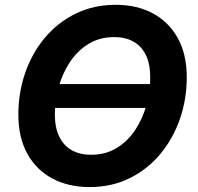

<svg xmlns="http://www.w3.org/2000/svg" viewBox="-20 -757 811 787"><path d="M644.5 -412.4 634.5 -314.7H164L174.1 -412.4ZM346.8 9.8Q260.4 9.8 194.6 -25.3Q128.9 -60.3 92.1 -126.7Q55.2 -193.2 55.2 -287.7Q55.2 -376.7 83.1 -457.8Q111 -538.8 163.5 -601.7Q216 -664.6 289.7 -700.9Q363.3 -737.3 454.6 -737.3Q540.8 -737.3 606.2 -702.4Q671.6 -667.5 708.6 -601Q745.5 -534.6 745.5 -439.8Q745.5 -350.5 717.5 -269.6Q689.5 -188.7 637.1 -125.7Q584.7 -62.8 511.3 -26.5Q437.9 9.8 346.8 9.8ZM352.9 -122.6Q413.1 -122.6 458.6 -150.5Q504.1 -178.5 534.7 -225Q565.3 -271.6 580.6 -327.7Q595.8 -383.7 595.8 -439.7Q595.8 -494.1 578.1 -530.9Q560.4 -567.6 527.3 -586.3Q494.3 -605 448.6 -605Q388.4 -605 342.8 -576.9Q297.1 -548.8 266.4 -502.3Q235.7 -455.7 220.3 -399.9Q204.9 -344 204.9 -288Q204.9 -233.9 222.9 -197Q240.9 -160.1 274 -141.4Q307.2 -122.6 352.9 -122.6Z"/></svg>

Font: Inter
Style: Italic
Weight: 400
Italic angle: -9.3988°
Designer: Rasmus Andersson
Foundry: rsms
Version: Version 4.001;git-66647c0bb